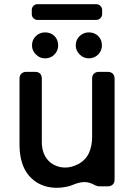

<svg xmlns="http://www.w3.org/2000/svg" viewBox="-20 -891 635 917"><path d="M467.8 -843.8V-823.2Q467.8 -812.5 459.5 -804.2Q451.2 -795.9 439.5 -795.9H159.2Q147.5 -795.9 139.6 -804.2Q131.8 -812.5 131.8 -823.2V-843.8Q131.8 -854.5 139.6 -862.8Q147.5 -871.1 159.2 -871.1H439.5Q451.2 -871.1 459.5 -862.8Q467.8 -854.5 467.8 -843.8ZM195.3 -612.3Q169.9 -612.3 151.4 -630.9Q132.8 -649.4 132.8 -673.8Q132.8 -701.2 151.4 -718.8Q169.9 -736.3 195.3 -736.3Q222.7 -736.3 240.2 -718.8Q257.8 -701.2 257.8 -673.8Q257.8 -649.4 240.2 -630.9Q222.7 -612.3 195.3 -612.3ZM404.3 -612.3Q378.9 -612.3 360.4 -630.9Q341.8 -649.4 341.8 -673.8Q341.8 -701.2 360.4 -718.8Q378.9 -736.3 404.3 -736.3Q430.7 -736.3 449.2 -718.8Q466.8 -701.2 466.8 -673.8Q466.8 -649.4 449.2 -630.9Q430.7 -612.3 404.3 -612.3ZM493.2 -1Q509.8 -1 518.6 -9.8Q527.3 -17.6 527.3 -34.2Q527.3 -194.3 527.3 -514.6Q527.3 -530.3 518.6 -539.1Q509.8 -547.9 493.2 -547.9Q480.5 -547.9 453.1 -547.9Q437.5 -547.9 428.7 -539.1Q419.9 -531.2 419.9 -514.6Q419.9 -420.9 419.9 -235.4Q419.9 -195.3 405.3 -161.1Q389.6 -127 354.5 -107.4Q353.5 -107.4 352.5 -106.4Q351.6 -106.4 351.6 -106.4Q336.9 -98.6 321.3 -94.7Q306.6 -90.8 292 -90.8Q266.6 -90.8 247.1 -99.6Q226.6 -107.4 210.9 -124Q195.3 -140.6 187.5 -163.1Q179.7 -185.5 179.7 -212.9Q179.7 -313.5 179.7 -514.6Q179.7 -530.3 171.9 -539.1Q163.1 -547.9 146.5 -547.9Q132.8 -547.9 106.4 -547.9Q90.8 -547.9 82 -539.1Q73.2 -531.2 73.2 -514.6Q73.2 -409.2 73.2 -200.2Q73.2 -167 79.1 -137.7Q85 -109.4 95.7 -86.9Q107.4 -63.5 123 -46.9Q139.6 -29.3 159.2 -17.6Q179.7 -5.9 202.1 0Q225.6 5.9 252 5.9Q273.4 5.9 292 2Q311.5 -1 327.1 -7.8Q356.4 -20.5 382.8 -21.5Q408.2 -21.5 434.6 -5.9Q438.5 -3.9 443.4 -2.9Q448.2 -1 454.1 -1Q455.1 -1 455.1 -1Q464.8 -1 474.6 -1Q484.4 -1 493.2 -1Z"/></svg>

Font: DeepSea
Style: Medium
Weight: 500
Designer: Stem
Version: Version 3.019;git-0a5106e0b